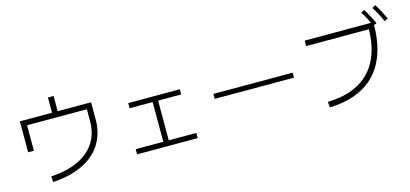

<svg xmlns="http://www.w3.org/2000/svg" viewBox="-71 -1376 4141 1938"><g transform="rotate(-15 2000.0 -407.0)"><path d="M293 35 290 -25Q416 -33 505.5 -63Q595 -93 654.5 -137.5Q714 -182 748.5 -235.5Q783 -289 797.5 -346Q812 -403 812 -458V-587H187V-321H127V-644H871V-458Q871 -395 854 -329.5Q837 -264 798 -203Q759 -142 692.5 -91.5Q626 -41 527.5 -7.5Q429 26 293 35ZM463 -622V-803H522V-622Z M1231 -485V-539H1770V-485ZM1184 -16V-70H1817V-16ZM1472 -506H1529V-53H1472Z M2914 -406V-354H2086V-406Z M3187 30 3181 -29Q3317 -33 3416.5 -67.5Q3516 -102 3584 -160.5Q3652 -219 3693.5 -296.5Q3735 -374 3753 -463Q3771 -552 3771 -647L3787 -630H3115V-687H3831V-647Q3831 -544 3810 -446.5Q3789 -349 3743.5 -264.5Q3698 -180 3623 -115.5Q3548 -51 3440 -13Q3332 25 3187 30ZM3823 -654Q3804 -697 3783.5 -736Q3763 -775 3739 -811L3774 -831Q3799 -792 3821 -751.5Q3843 -711 3861 -670ZM3945 -669Q3926 -713 3905 -752.5Q3884 -792 3860 -829L3895 -849Q3921 -809 3942.5 -767.5Q3964 -726 3983 -685Z"/></g></svg>

Font: Murecho Thin Light
Style: Regular
Weight: 300
Version: Version 1.010